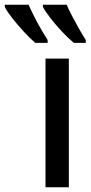

<svg xmlns="http://www.w3.org/2000/svg" viewBox="-122 -786 380 806"><path d="M167 0H69V-540H167ZM158 -766Q166 -747 179.5 -721Q193 -695 208.5 -667.5Q224 -640 238 -618V-606H188Q166 -624 139.5 -652Q113 -680 90.5 -709Q68 -738 58 -757V-766ZM-2 -766Q14 -730 35 -691Q56 -652 78 -618V-606H26Q5 -624 -21 -652Q-47 -680 -69.5 -708.5Q-92 -737 -102 -757V-766Z"/></svg>

Font: Noto Sans Condensed Medium
Style: Regular
Weight: 500
Width: 3
Designer: Monotype Design Team
Foundry: Monotype Imaging Inc.
Version: Version 2.013; ttfautohint (v1.8.4.7-5d5b)